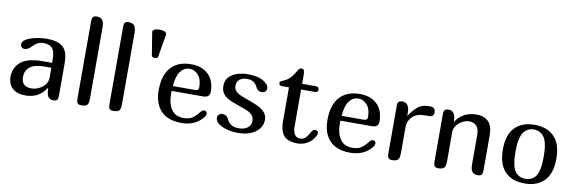

<svg xmlns="http://www.w3.org/2000/svg" viewBox="-53 -1189 4852 1619"><g transform="rotate(10 2373.0 -380.0)"><path d="M194 0Q120 0 81.5 -36.5Q43 -73 43 -135Q43 -211 99.5 -260.5Q156 -310 295 -310H368V-338Q368 -406 344.5 -434Q321 -462 268 -462Q218 -462 180 -420Q148 -385 119 -385Q102 -385 93 -394.5Q84 -404 84 -419Q84 -438 98 -451Q112 -464 139 -475Q171 -488 212 -495Q253 -502 288 -502Q360 -502 400.5 -482Q441 -462 457 -423Q473 -384 473 -321V-47Q473 -23 465 -11.5Q457 0 434 0Q401 0 387 -22.5Q373 -45 373 -94L370 -95Q337 -46 294.5 -23Q252 0 194 0ZM147 -149Q147 -67 234 -67Q261 -67 292.5 -80.5Q324 -94 346.5 -120.5Q369 -147 369 -184V-268H311Q147 -268 147 -149Z M671 0Q648 0 639.5 -11.5Q631 -23 631 -47V-713Q631 -737 639.5 -748.5Q648 -760 671 -760Q705 -760 720 -741Q735 -722 735 -678V-68Q735 -26 721 -13Q707 0 671 0Z M945 0Q922 0 913.5 -11.5Q905 -23 905 -47V-713Q905 -737 913.5 -748.5Q922 -760 945 -760Q979 -760 994 -741Q1009 -722 1009 -678V-68Q1009 -26 995 -13Q981 0 945 0Z M1213 -743Q1239 -743 1256 -735Q1273 -727 1273 -713L1240 -515Q1239 -508 1231 -504.5Q1223 -501 1213 -501Q1203 -501 1195 -505Q1187 -509 1186 -515L1154 -713Q1154 -728 1170.5 -735.5Q1187 -743 1213 -743Z M1703 -137Q1712 -137 1719 -131Q1726 -125 1726 -116Q1726 -98 1713 -82Q1647 0 1529 0Q1412 0 1352.5 -63.5Q1293 -127 1293 -239Q1293 -367 1353 -434.5Q1413 -502 1527 -502Q1618 -502 1673 -450Q1728 -398 1728 -301Q1728 -252 1671 -252H1402Q1401 -244 1401 -230Q1401 -144 1435 -94Q1469 -44 1540 -44Q1588 -44 1616.5 -64Q1645 -84 1670 -117L1678 -126Q1688 -137 1703 -137ZM1405 -294H1592Q1610 -294 1618 -300.5Q1626 -307 1626 -323Q1626 -390 1594.5 -426Q1563 -462 1521 -462Q1473 -462 1442 -421Q1411 -380 1405 -294Z M1988 -225 1986 -226Q1929 -245 1896.5 -261Q1864 -277 1844 -302.5Q1824 -328 1824 -369Q1824 -421 1855.5 -450.5Q1887 -480 1929 -491Q1971 -502 2009 -502Q2092 -502 2139 -477Q2162 -465 2177 -448Q2192 -431 2192 -410Q2192 -394 2180.5 -384Q2169 -374 2153 -374Q2132 -374 2119.5 -383Q2107 -392 2099 -410Q2088 -434 2067 -448Q2046 -462 2010 -462Q1973 -462 1948.5 -443.5Q1924 -425 1924 -388Q1924 -363 1939 -345.5Q1954 -328 1978 -317Q2002 -306 2045 -291Q2101 -271 2135.5 -255Q2170 -239 2194.5 -213Q2219 -187 2219 -149Q2219 -82 2161.5 -41Q2104 0 2012 0Q1969 0 1930.5 -9Q1892 -18 1866 -32Q1817 -57 1817 -98Q1817 -114 1829.5 -124.5Q1842 -135 1856 -135Q1895 -135 1911 -99Q1924 -73 1946.5 -56.5Q1969 -40 2014 -40Q2058 -40 2087.5 -60.5Q2117 -81 2117 -122Q2117 -150 2100.5 -168.5Q2084 -187 2059 -198.5Q2034 -210 1988 -225Z M2371 -158V-453H2311Q2299 -453 2292 -459Q2285 -465 2285 -476Q2285 -484 2290.5 -488.5Q2296 -493 2311 -499Q2331 -508 2345 -517Q2359 -526 2375 -543Q2396 -565 2414 -599Q2424 -616 2430.5 -622Q2437 -628 2448 -628Q2465 -628 2470 -616Q2475 -604 2475 -573V-502H2596Q2607 -502 2613.5 -494.5Q2620 -487 2620 -477Q2620 -467 2613.5 -460Q2607 -453 2596 -453H2475V-135Q2475 -88 2492.5 -66Q2510 -44 2535 -44Q2565 -44 2581 -59Q2597 -74 2612 -101Q2622 -120 2630.5 -129Q2639 -138 2652 -138Q2664 -138 2671 -131.5Q2678 -125 2678 -114Q2678 -106 2673 -94.5Q2668 -83 2663 -76Q2638 -38 2601 -19Q2564 0 2523 0Q2438 0 2404.5 -41.5Q2371 -83 2371 -158Z M3148 -137Q3157 -137 3164 -131Q3171 -125 3171 -116Q3171 -98 3158 -82Q3092 0 2974 0Q2857 0 2797.5 -63.5Q2738 -127 2738 -239Q2738 -367 2798 -434.5Q2858 -502 2972 -502Q3063 -502 3118 -450Q3173 -398 3173 -301Q3173 -252 3116 -252H2847Q2846 -244 2846 -230Q2846 -144 2880 -94Q2914 -44 2985 -44Q3033 -44 3061.5 -64Q3090 -84 3115 -117L3123 -126Q3133 -137 3148 -137ZM2850 -294H3037Q3055 -294 3063 -300.5Q3071 -307 3071 -323Q3071 -390 3039.5 -426Q3008 -462 2966 -462Q2918 -462 2887 -421Q2856 -380 2850 -294Z M3578 -420H3545Q3470 -420 3433.5 -383Q3397 -346 3397 -295V-71Q3397 -28 3382.5 -14Q3368 0 3333 0Q3310 0 3301.5 -11.5Q3293 -23 3293 -47V-459Q3293 -483 3303 -492.5Q3313 -502 3336 -502Q3364 -502 3379.5 -480.5Q3395 -459 3395 -416V-391H3397Q3426 -437 3463 -469.5Q3500 -502 3558 -502H3570Q3595 -502 3605.5 -491Q3616 -480 3617 -459Q3617 -420 3578 -420Z M3731 -502Q3759 -502 3774.5 -480.5Q3790 -459 3790 -416V-409H3792Q3818 -451 3863 -476.5Q3908 -502 3967 -502Q4108 -502 4108 -351V-47Q4108 -23 4099.5 -11.5Q4091 0 4068 0Q4034 0 4019 -19Q4004 -38 4004 -82V-332Q4004 -387 3980.5 -411Q3957 -435 3919 -435Q3891 -435 3861 -419.5Q3831 -404 3811.5 -377.5Q3792 -351 3792 -320V-71Q3792 -28 3777.5 -14Q3763 0 3728 0Q3705 0 3696.5 -11.5Q3688 -23 3688 -47V-459Q3688 -483 3698 -492.5Q3708 -502 3731 -502Z M4238 -251Q4238 -378 4299 -440Q4360 -502 4467 -502Q4574 -502 4635 -440Q4696 -378 4696 -251Q4696 -126 4636 -63Q4576 0 4467 0Q4358 0 4298 -63Q4238 -126 4238 -251ZM4588 -251Q4588 -369 4556 -415.5Q4524 -462 4467 -462Q4411 -462 4378.5 -415Q4346 -368 4346 -251Q4346 -132 4377 -86Q4408 -40 4467 -40Q4526 -40 4557 -85.5Q4588 -131 4588 -251Z"/></g></svg>

Font: Marmelad for Arash.Academy
Style: Regular
Weight: 400
Designer: Manvel Shmavonyan
Foundry: Cyreal
Version: Version 1.110;Glyphs 3.2 (3202)